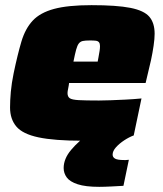

<svg xmlns="http://www.w3.org/2000/svg" viewBox="-20 -538 633 745"><path d="M299 8Q191 8 129.5 -5Q68 -18 43.5 -47Q19 -76 19 -121Q19 -149 22 -182Q25 -215 33 -254Q48 -326 63 -376.5Q78 -427 107 -458Q136 -489 190 -503.5Q244 -518 335 -518Q433 -518 486 -507.5Q539 -497 559.5 -473Q580 -449 580 -407Q580 -388 576 -360.5Q572 -333 566 -305Q560 -277 554 -254L545 -216H248Q247 -206 244.5 -194.5Q242 -183 242 -177Q242 -163 250.5 -157Q259 -151 285 -149.5Q311 -148 364 -148Q382 -148 409 -149Q436 -150 467 -151.5Q498 -153 529 -156L499 -13Q479 -7 446 -2.5Q413 2 375 5Q337 8 299 8ZM265 -299H359L362 -315Q365 -331 366.5 -341Q368 -351 368 -359Q368 -369 364 -374Q360 -379 351.5 -380Q343 -381 329 -381Q311 -381 301.5 -379Q292 -377 286 -369.5Q280 -362 275.5 -345.5Q271 -329 265 -299ZM365 187Q312 187 281.5 177Q251 167 239 150.5Q227 134 227 114Q227 78 256 43.5Q285 9 330 -23L500 -13Q481 -6 462 6.5Q443 19 430 33.5Q417 48 417 62Q417 72 426.5 77.5Q436 83 462 83Q464 83 468.5 83Q473 83 480 82L459 183Q441 184 413 185.5Q385 187 365 187Z"/></svg>

Font: Saira SemiExpanded Black
Style: Italic
Weight: 900
Width: 6
Italic angle: -12°
Designer: Hector Gatti with collaboration of the Omnibus-Type team
Foundry: Omnibus-Type
Version: Version 1.101